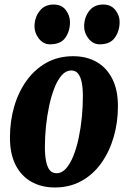

<svg xmlns="http://www.w3.org/2000/svg" viewBox="-20 -815 565 849"><path d="M304 -566.5Q362 -566.5 406.5 -541.5Q451 -516.5 476.2 -467.2Q501.5 -418 501.5 -345.5Q501.5 -273.5 482.5 -208.5Q463.5 -143.5 427.5 -93.2Q391.5 -43 339.8 -14.5Q288 14 222 14Q164 14 119.2 -11Q74.5 -36 49.2 -85Q24 -134 24 -207Q24 -279 42.8 -343.8Q61.5 -408.5 97.8 -458.8Q134 -509 185.8 -537.8Q237.5 -566.5 304 -566.5ZM295.5 -503.5Q272 -503.5 253.2 -482.5Q234.5 -461.5 220.8 -426.5Q207 -391.5 197.5 -347.2Q188 -303 183.2 -256Q178.5 -209 178.5 -165Q178.5 -128 183.8 -102Q189 -76 200 -62.5Q211 -49 230 -49Q253.5 -49 272.2 -70.2Q291 -91.5 305 -127Q319 -162.5 328.2 -206.5Q337.5 -250.5 342 -297.8Q346.5 -345 346.5 -388Q346.5 -424.5 341.5 -450Q336.5 -475.5 325.2 -489.5Q314 -503.5 295.5 -503.5ZM201.5 -619Q172 -619 152 -644.2Q132 -669.5 132.5 -700Q133.5 -739.5 155.8 -767.2Q178 -795 217 -795Q252.5 -795 271 -770.5Q289.5 -746 289.5 -717Q289.5 -677 268.8 -648Q248 -619 201.5 -619ZM421 -619Q391.5 -619 371.5 -644.2Q351.5 -669.5 352 -700Q353 -739.5 374.8 -767.2Q396.5 -795 436.5 -795Q471 -795 490.2 -770.5Q509.5 -746 509 -717Q508.5 -677 487.5 -648Q466.5 -619 421 -619Z"/></svg>

Font: Merriweather 24pt SemiCondensed Black
Style: Italic
Weight: 900
Width: 4
Italic angle: -7.8°
Designer: Eben Sorkin
Foundry: Eben Sorkin
Version: Version 2.101